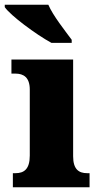

<svg xmlns="http://www.w3.org/2000/svg" viewBox="-43 -786 416 806"><path d="M173 -606H258V-619C230 -657 179 -721 160 -766H-23V-756C1 -721 107 -642 173 -606ZM11 0H333V-59H323C288 -59 264 -75 264 -130V-536H5V-477H22C56 -477 82 -461 82 -410V-133C82 -76 58 -59 22 -59H11Z"/></svg>

Font: Noto Serif Ethiopic SemiCondensed Black
Style: Regular
Weight: 900
Width: 4
Designer: Monotype Design Team
Foundry: Monotype Imaging Inc.
Version: Version 2.102